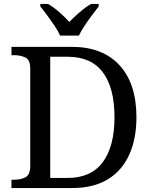

<svg xmlns="http://www.w3.org/2000/svg" viewBox="-20 -951 767 971"><path d="M38 0V-42H51Q85 -42 109 -54.5Q133 -67 133 -114V-604Q133 -648 108.5 -660Q84 -672 51 -672H38V-714H344Q499 -714 584.5 -621Q670 -528 670 -358Q670 -249 633.5 -168.5Q597 -88 525 -44Q453 0 344 0ZM321 -51Q440 -51 499.5 -130.5Q559 -210 559 -358Q559 -507 500 -585.5Q441 -664 322 -664H234V-51ZM284 -771Q274 -794 256 -820.5Q238 -847 219 -873Q200 -899 184 -918V-931H223Q252 -914 280.5 -889Q309 -864 331 -840Q346 -856 364 -872.5Q382 -889 401.5 -904.5Q421 -920 440 -931H479V-918Q464 -899 444.5 -873Q425 -847 407.5 -820.5Q390 -794 379 -771Z"/></svg>

Font: Noto Serif Test
Style: Regular
Weight: 400
Version: Version 1.000